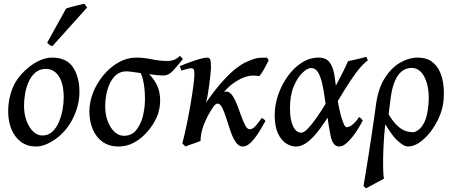

<svg xmlns="http://www.w3.org/2000/svg" viewBox="-20 -766 2438 1030"><path d="M406.2 -272.9Q406.2 -208 376.5 -141.8Q346.7 -75.7 292 -30.8Q266.6 -9.8 234.9 5.1Q203.1 20 173.8 20Q126.5 20 93 -4.6Q59.6 -29.3 41.7 -72Q23.9 -114.7 23.9 -168Q23.9 -237.8 49.8 -298.6Q75.7 -359.4 140.6 -410.2Q165.5 -429.7 197 -443.4Q228.5 -457 259.8 -457Q336.4 -457 371.3 -405.5Q406.2 -354 406.2 -272.9ZM321.8 -242.2Q321.8 -316.9 295.7 -356.7Q269.5 -396.5 226.1 -396.5Q192.9 -396.5 170.4 -377.4Q147.9 -358.4 134.3 -328.4Q120.6 -298.3 114.7 -263.9Q108.9 -229.5 108.9 -198.2Q108.9 -154.8 122.1 -118.7Q135.3 -82.5 157.7 -60.8Q180.2 -39.1 207 -39.1Q238.3 -39.1 260.3 -59.1Q282.2 -79.1 295.7 -110.6Q309.1 -142.1 315.4 -177.2Q321.8 -212.4 321.8 -242.2ZM447.3 -725.6 260.7 -518.1Q247.6 -522 232.9 -536.6L334.5 -720.2Q344.7 -724.1 363.3 -729Q381.8 -733.9 400.9 -738.5Q419.9 -743.2 432.1 -746.1Z M960.9 -449.2Q936.5 -418 910.9 -389.4Q885.3 -360.8 856 -360.8Q843.3 -360.8 822.5 -362.8Q801.8 -364.7 780.3 -368.2Q826.2 -319.8 835.7 -266.8Q845.2 -213.9 829.6 -161.1Q823.2 -137.7 805.2 -106.9Q787.1 -76.2 759.3 -47.1Q731.4 -18.1 694.8 1Q658.2 20 614.7 20Q565.9 20 531 -4.6Q496.1 -29.3 477.8 -72Q459.5 -114.7 459.5 -168Q459.5 -219.7 480 -270.8Q500.5 -321.8 535.9 -364Q571.3 -406.2 616.5 -431.6Q661.6 -457 710.4 -457Q750 -457 794.2 -448Q838.4 -439 876.5 -439Q903.3 -439 918.5 -447Q933.6 -455.1 946.3 -466.3ZM745.1 -137.2Q756.8 -182.1 757.6 -228Q758.3 -273.9 752 -312.7Q745.6 -351.6 734.9 -374Q711.4 -377.4 689.5 -380.4Q667.5 -383.3 658.2 -383.3Q619.6 -382.8 594.5 -356Q569.3 -329.1 556.9 -286.1Q544.4 -243.2 544.4 -194.8Q544.4 -151.4 557.9 -115.7Q571.3 -80.1 594 -58.8Q616.7 -37.6 644.5 -37.6Q686.5 -37.6 710.2 -67.4Q733.9 -97.2 745.1 -137.2Z M1420.9 -441.9Q1413.1 -425.3 1402.3 -405.5Q1391.6 -385.7 1382.1 -371.6Q1372.6 -357.4 1368.7 -357.9Q1351.6 -360.8 1335.2 -360.6Q1318.8 -360.4 1298.3 -354Q1272.9 -347.2 1234.4 -321.3Q1195.8 -295.4 1157.7 -242.2Q1134.3 -210 1111.1 -172.4Q1087.9 -134.8 1072.3 -93.8Q1056.6 -52.7 1055.7 -9.8Q1046.9 -5.9 1030.8 -0.2Q1014.6 5.4 998.8 10.7Q982.9 16.1 975.1 20L958 3.4Q970.2 -42.5 981.9 -99.1Q993.7 -155.8 1002.9 -210.7Q1012.2 -265.6 1017.6 -307.9Q1022.9 -350.1 1022.9 -367.2Q1022.9 -389.6 1018.3 -394.8Q1013.7 -399.9 1004.9 -399.9Q998.5 -399.9 986.1 -396.7Q973.6 -393.6 963.1 -390.4Q952.6 -387.2 952.6 -387.2L944.8 -411.1Q972.2 -422.9 1001.5 -433.3Q1030.8 -443.8 1054.7 -450.4Q1078.6 -457 1090.3 -457Q1104 -457 1107.9 -446.8Q1111.8 -436.5 1111.8 -401.9Q1111.8 -393.1 1109.4 -368.9Q1106.9 -344.7 1103 -314.9Q1099.1 -285.2 1094.5 -258.1Q1089.8 -231 1085 -215.3Q1136.7 -289.1 1176.8 -332.8Q1216.8 -376.5 1246.8 -399.4Q1276.9 -422.4 1298.1 -432.1Q1319.3 -441.9 1333 -446.8Q1355.5 -455.1 1374.8 -456.1Q1394 -457 1412.1 -457Q1415.5 -452.6 1417.5 -448.7Q1419.4 -444.8 1420.9 -441.9ZM1403.8 -117.2Q1388.2 -87.9 1368.2 -55.9Q1348.1 -23.9 1326.2 -2Q1304.2 20 1282.2 20Q1260.7 20 1244.9 -3.2Q1229 -26.4 1217 -60.8Q1205.1 -95.2 1194.6 -129.6Q1184.1 -164.1 1172.6 -187.3Q1161.1 -210.4 1147 -210.4Q1136.2 -210.4 1119.9 -188Q1103.5 -165.5 1088.1 -134.8Q1072.8 -104 1064.9 -79.1Q1064.9 -79.1 1055.7 -80.1Q1046.4 -81.1 1042 -89.8Q1070.3 -152.3 1095 -189.5Q1119.6 -226.6 1139.4 -244.9Q1159.2 -263.2 1172.9 -269Q1186.5 -274.9 1193.8 -274.9Q1211.9 -274.9 1226.1 -254.4Q1240.2 -233.9 1252 -203.6Q1263.7 -173.3 1274.4 -143.1Q1285.2 -112.8 1296.1 -92.5Q1307.1 -72.3 1319.8 -72.3Q1335.4 -72.3 1353.3 -93Q1371.1 -113.8 1384.3 -133.3Q1390.1 -129.9 1395 -126.7Q1399.9 -123.5 1403.8 -117.2Z M1953.1 -442.4Q1920.9 -417.5 1888.9 -374Q1856.9 -330.6 1825.2 -278.3Q1793.5 -226.1 1761.7 -173.6Q1730 -121.1 1698 -77.1Q1666 -33.2 1633.3 -6.6Q1600.6 20 1566.9 20Q1540.5 20 1514.4 3.2Q1488.3 -13.7 1470.9 -50.8Q1453.6 -87.9 1453.6 -148.9Q1453.6 -201.7 1471.9 -255.9Q1490.2 -310.1 1522.7 -355.7Q1555.2 -401.4 1597.9 -429.2Q1640.6 -457 1689.5 -457Q1729 -457 1747.8 -432.1Q1766.6 -407.2 1773.7 -363.8Q1780.8 -320.3 1786.6 -264.2Q1789.1 -238.3 1794.9 -207.3Q1800.8 -176.3 1808.3 -147.9Q1815.9 -119.6 1824 -101.6Q1832 -83.5 1839.4 -83.5Q1854.5 -83.5 1874.3 -100.3Q1894 -117.2 1906.2 -138.7Q1912.6 -134.8 1917.5 -129.4Q1922.4 -124 1926.3 -120.1Q1916.5 -100.6 1901.9 -76.4Q1887.2 -52.2 1869.6 -30.3Q1852.1 -8.3 1834.2 5.9Q1816.4 20 1800.3 20Q1766.1 20 1754.6 -33Q1743.2 -85.9 1729 -191.9Q1722.2 -243.7 1713.9 -291.5Q1705.6 -339.4 1690.7 -370.1Q1675.8 -400.9 1648.4 -400.9Q1629.4 -400.9 1602.8 -376Q1576.2 -351.1 1555.9 -303Q1535.6 -254.9 1535.6 -185.1Q1535.6 -124 1552 -89.1Q1568.4 -54.2 1596.7 -54.2Q1610.4 -54.2 1631.6 -76.2Q1652.8 -98.1 1678 -134Q1703.1 -169.9 1729 -213.1Q1754.9 -256.3 1778.3 -299.8Q1801.8 -343.3 1819.8 -379.6Q1837.9 -416 1847.2 -438Q1868.2 -442.4 1895.3 -448.5Q1922.4 -454.6 1945.3 -460.9Q1948.2 -456.1 1950 -450.9Q1951.7 -445.8 1953.1 -442.4Z M2358.4 -217.8Q2353.5 -177.7 2335.2 -136.2Q2316.9 -94.7 2289.6 -59.1Q2262.2 -23.4 2230.7 -1.7Q2199.2 20 2168 20Q2145 20 2107.9 -15.9Q2070.8 -51.8 2024.4 -140.6Q2030.8 -145.5 2031.7 -151.1Q2032.7 -156.7 2036.9 -161.4Q2041 -166 2056.6 -168Q2085.4 -114.7 2111.8 -91.3Q2138.2 -67.9 2159.2 -62.3Q2180.2 -56.6 2193.4 -56.6Q2205.6 -56.6 2222.4 -67.6Q2239.3 -78.6 2254.2 -105.5Q2269 -132.3 2275.4 -179.7Q2284.7 -243.7 2275.9 -293.9Q2267.1 -344.2 2244.1 -373Q2221.2 -401.9 2187.5 -401.9Q2173.8 -401.9 2156.7 -395.8Q2139.6 -389.6 2123 -371.6Q2106.4 -353.5 2093.3 -318.1Q2080.1 -282.7 2073.7 -224.1Q2071.8 -208 2068.6 -182.9Q2065.4 -157.7 2062.7 -137.7Q2060.1 -117.7 2060.1 -117.7Q2054.7 -139.2 2051.3 -124.8Q2047.9 -110.4 2044.9 -82Q2041 -45.4 2038.6 -2.2Q2036.1 41 2035.4 82Q2034.7 123 2035.9 153.1Q2037.1 183.1 2040 192.4Q2021 203.1 1991.7 218.3Q1962.4 233.4 1943.8 244.1Q1939.5 241.7 1936.5 238.5Q1933.6 235.4 1930.2 231Q1933.6 211.9 1940.4 170.2Q1947.3 128.4 1955.8 75.2Q1964.4 22 1972.4 -33Q1980.5 -87.9 1987.3 -134.8Q1994.1 -181.6 1997.6 -209Q2009.8 -293.5 2044.9 -348.4Q2080.1 -403.3 2127.2 -430.2Q2174.3 -457 2221.7 -457Q2266.6 -457 2295.7 -436Q2324.7 -415 2340.1 -380.1Q2355.5 -345.2 2359.4 -303Q2363.3 -260.7 2358.4 -217.8Z"/></svg>

Font: Gentium Book Plus
Style: Italic
Weight: 400
Italic angle: -8°
Designer: Victor Gaultney, Annie Olsen, Iska Routamaa, Becca Hirsbrunner
Foundry: SIL International
Version: Version 6.101